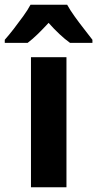

<svg xmlns="http://www.w3.org/2000/svg" viewBox="-67 -786 408 806"><path d="M212 0H63V-546H212ZM215 -766Q227 -744 246 -717.5Q265 -691 285 -665.5Q305 -640 321 -619V-606H227Q206 -621 183 -642.5Q160 -664 137 -690Q113 -664 91.5 -643Q70 -622 49 -606H-47V-619Q-30 -638 -9.5 -664.5Q11 -691 30.5 -718Q50 -745 61 -766Z"/></svg>

Font: Noto Sans Display SemiCondensed
Style: Regular
Weight: 400
Width: 4
Version: Version 2.003